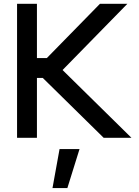

<svg xmlns="http://www.w3.org/2000/svg" viewBox="-20 -714 721 995"><path d="M68.4 -694.3H171.4V-413.1H222.7L498 -694.3H640.1L304.2 -351.1L661.1 0H517.1L201.7 -310.1H171.4V0H68.4ZM288.6 58.6H392.1L329.1 260.7H252Z"/></svg>

Font: Anta
Style: Regular
Weight: 400
Designer: Sergej Lebedev
Foundry: Sergej Lebedev
Version: Version 1.000; ttfautohint (v1.8.4.7-5d5b)